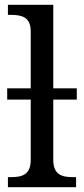

<svg xmlns="http://www.w3.org/2000/svg" viewBox="-20 -780 350 800"><path d="M13 0H297V-42H284C239 -42 202 -51 202 -114V-365H300V-412H202V-760H13V-718H26C70 -718 108 -709 108 -650V-412H10V-365H108V-114C108 -51 71 -42 26 -42H13Z"/></svg>

Font: Noto Serif
Style: Regular
Weight: 400
Designer: Monotype Design Team
Foundry: Monotype Imaging Inc.
Version: Version 2.015